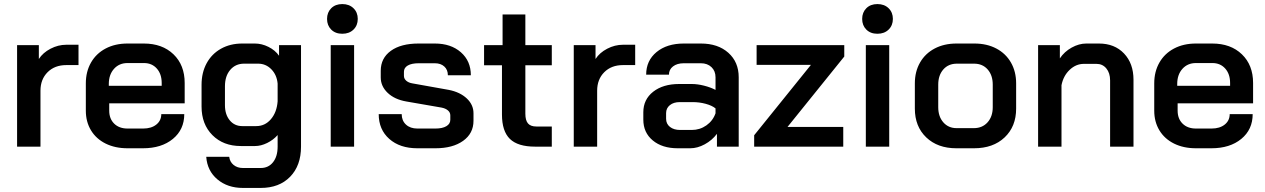

<svg xmlns="http://www.w3.org/2000/svg" viewBox="-20 -721 6220 944"><path d="M64 -499H171V-431Q191 -462 228.5 -481.5Q266 -501 306 -501H366V-401H306Q249 -401 214 -366Q179 -331 179 -275V0H64Z M402 -177V-311Q402 -369 427.5 -413.5Q453 -458 499.5 -482.5Q546 -507 607 -507H687Q778 -507 833 -454Q888 -401 888 -313V-213H517V-177Q517 -137 541.5 -113Q566 -89 607 -89H684Q724 -89 748.5 -108.5Q773 -128 773 -160H886Q886 -84 830 -38Q774 8 683 8H607Q546 8 499.5 -15Q453 -38 427.5 -80Q402 -122 402 -177ZM775 -299V-313Q775 -357 751 -384Q727 -411 688 -411H607Q566 -411 540.5 -382.5Q515 -354 515 -308V-299Z M994 50H1107Q1110 75 1128.5 90Q1147 105 1174 105H1262Q1300 105 1322.5 76.5Q1345 48 1345 0V-57Q1324 -33 1293.5 -18Q1263 -3 1234 -3H1164Q1078 -3 1024.5 -56.5Q971 -110 971 -197V-304Q971 -364 996 -410Q1021 -456 1066.5 -481.5Q1112 -507 1171 -507H1233Q1267 -507 1300 -490.5Q1333 -474 1352 -447V-499H1460V0Q1460 93 1406.5 148Q1353 203 1262 203H1174Q1099 203 1049 161Q999 119 994 50ZM1240 -101Q1283 -101 1312 -135Q1341 -169 1345 -223V-310Q1341 -353 1314 -380.5Q1287 -408 1249 -408H1180Q1138 -408 1112 -377.5Q1086 -347 1086 -297V-204Q1086 -158 1109.5 -129.5Q1133 -101 1171 -101Z M1588 -628Q1588 -660 1608.5 -680.5Q1629 -701 1663 -701Q1697 -701 1718 -680.5Q1739 -660 1739 -628Q1739 -596 1718 -575.5Q1697 -555 1663 -555Q1629 -555 1608.5 -575.5Q1588 -596 1588 -628ZM1606 -499H1721V0H1606Z M1842 -160H1955Q1955 -128 1976 -108.5Q1997 -89 2032 -89H2121Q2155 -89 2174.5 -100.5Q2194 -112 2194 -132V-154Q2194 -168 2182.5 -178Q2171 -188 2151 -192L1978 -222Q1920 -232 1886 -264.5Q1852 -297 1852 -340V-373Q1852 -435 1901.5 -471Q1951 -507 2038 -507H2118Q2197 -507 2246 -464Q2295 -421 2295 -351H2182Q2182 -378 2164.5 -394Q2147 -410 2118 -410H2039Q2004 -410 1985 -399Q1966 -388 1966 -368V-348Q1966 -334 1977.5 -324Q1989 -314 2008 -311L2187 -279Q2242 -268 2275 -237Q2308 -206 2308 -164V-127Q2308 -65 2257 -28.5Q2206 8 2121 8H2032Q1946 8 1894 -38Q1842 -84 1842 -160Z M2448 -158V-400H2360V-499H2451V-650H2563V-499H2693V-400H2563V-162Q2563 -129 2576 -114Q2589 -99 2617 -99H2693V0H2611Q2526 0 2487 -38Q2448 -76 2448 -158Z M2801 -499H2908V-431Q2928 -462 2965.5 -481.5Q3003 -501 3043 -501H3103V-401H3043Q2986 -401 2951 -366Q2916 -331 2916 -275V0H2801Z M3143 -133V-169Q3143 -232 3191.5 -270Q3240 -308 3319 -308H3381Q3409 -308 3441 -300Q3473 -292 3498 -279V-341Q3498 -372 3478 -391Q3458 -410 3426 -410H3342Q3309 -410 3289 -394.5Q3269 -379 3269 -354H3157Q3157 -423 3208 -465Q3259 -507 3342 -507H3426Q3510 -507 3561 -461.5Q3612 -416 3612 -341V0H3505V-63Q3481 -31 3445 -11.5Q3409 8 3374 8H3312Q3236 8 3189.5 -30.5Q3143 -69 3143 -133ZM3381 -82Q3421 -82 3453 -104.5Q3485 -127 3498 -164V-188Q3481 -202 3450 -210.5Q3419 -219 3385 -219H3322Q3292 -219 3273.5 -204Q3255 -189 3255 -165V-137Q3255 -112 3274 -97Q3293 -82 3324 -82Z M3688 -56 3967 -402H3700V-499H4131V-443L3852 -97H4126V0H3688Z M4219 -628Q4219 -660 4239.5 -680.5Q4260 -701 4294 -701Q4328 -701 4349 -680.5Q4370 -660 4370 -628Q4370 -596 4349 -575.5Q4328 -555 4294 -555Q4260 -555 4239.5 -575.5Q4219 -596 4219 -628ZM4237 -499H4352V0H4237Z M4478 -187V-311Q4478 -369 4503.5 -413.5Q4529 -458 4575.5 -482.5Q4622 -507 4683 -507H4771Q4832 -507 4878.5 -482.5Q4925 -458 4950.5 -413.5Q4976 -369 4976 -311V-187Q4976 -99 4919.5 -45.5Q4863 8 4769 8H4682Q4590 8 4534 -45.5Q4478 -99 4478 -187ZM4768 -91Q4810 -91 4835.5 -119.5Q4861 -148 4861 -194V-305Q4861 -351 4836 -379.5Q4811 -408 4769 -408H4685Q4643 -408 4618 -379.5Q4593 -351 4593 -305V-194Q4593 -148 4618 -119.5Q4643 -91 4683 -91Z M5084 -499H5191V-434Q5213 -467 5249 -487Q5285 -507 5321 -507H5383Q5460 -507 5506.5 -458Q5553 -409 5553 -329V0H5438V-326Q5438 -362 5419.5 -384.5Q5401 -407 5371 -407H5309Q5270 -407 5239 -377.5Q5208 -348 5199 -302V0H5084Z M5655 -177V-311Q5655 -369 5680.5 -413.5Q5706 -458 5752.5 -482.5Q5799 -507 5860 -507H5940Q6031 -507 6086 -454Q6141 -401 6141 -313V-213H5770V-177Q5770 -137 5794.5 -113Q5819 -89 5860 -89H5937Q5977 -89 6001.5 -108.5Q6026 -128 6026 -160H6139Q6139 -84 6083 -38Q6027 8 5936 8H5860Q5799 8 5752.5 -15Q5706 -38 5680.5 -80Q5655 -122 5655 -177ZM6028 -299V-313Q6028 -357 6004 -384Q5980 -411 5941 -411H5860Q5819 -411 5793.5 -382.5Q5768 -354 5768 -308V-299Z"/></svg>

Font: Bai Jamjuree SemiBold
Style: Regular
Weight: 600
Version: Version 1.000; ttfautohint (v1.6)